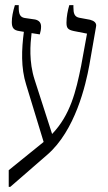

<svg xmlns="http://www.w3.org/2000/svg" viewBox="-20 -667 422 748"><path d="M14 61H20L164 -64C273 -158 314 -336 328 -413L354 -562C358 -578 346 -586 331 -590L288 -598C270 -602 266 -615 266 -639V-647H250C244 -627 239 -602 239 -579C239 -558 244 -551 268 -546L319 -536L296 -410C276 -311 254 -219 183 -145L115 -356C92 -427 98 -495 103 -538L135 -533C138 -543 140 -553 140 -563C140 -577 134 -587 117 -591L76 -597C58 -600 53 -613 53 -637V-647H38C30 -621 26 -600 26 -581C26 -558 34 -549 55 -546L73 -543C64 -475 61 -403 82 -337L150 -114L14 -4Z"/></svg>

Font: Noto Serif Hebrew ExtraCondensed Light
Style: Regular
Weight: 300
Width: 2
Designer: Monotype Design Team
Foundry: Monotype Imaging Inc.
Version: Version 2.004